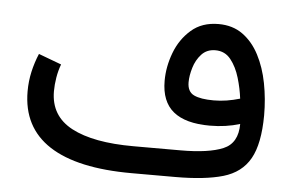

<svg xmlns="http://www.w3.org/2000/svg" viewBox="-42 -567 954 625"><g transform="rotate(5 435.0 -254.0)"><path d="M746.6 -190.4Q701.2 -176.3 648.4 -176.3Q568.8 -176.3 529.1 -208.7Q489.3 -241.2 489.3 -309.1Q489.3 -355 506.6 -400.9Q523.9 -446.8 559.1 -477.5Q594.2 -508.3 648.4 -508.3Q694.8 -508.3 727.5 -484.6Q760.3 -460.9 781.2 -420.7Q802.2 -380.4 812 -329.6Q821.8 -278.8 821.8 -225.1Q821.3 -131.8 793.9 -83.3Q766.6 -34.7 707 -17.3Q647.5 0 550.3 0H408.7Q230.5 0 139.2 -59.3Q47.9 -118.7 47.9 -236.3Q47.9 -269 54.9 -300.3Q62 -331.5 74.2 -360.4L148.9 -332.5Q141.1 -312 137.2 -288.6Q133.3 -265.1 133.3 -243.7Q133.3 -163.1 204.3 -125.5Q275.4 -87.9 406.7 -87.9H560.5Q652.3 -87.9 699.5 -107.7Q746.6 -127.4 746.6 -190.4ZM739.3 -272.5Q735.4 -305.2 725.1 -339.8Q714.8 -374.5 695.8 -398.4Q676.8 -422.4 645.5 -422.4Q617.7 -422.4 600.3 -403.6Q583 -384.8 575.2 -358.6Q567.4 -332.5 567.4 -311Q567.4 -280.3 589.1 -269.8Q610.8 -259.3 653.8 -259.3Q675.3 -259.3 696.5 -262.7Q717.8 -266.1 739.3 -272.5Z"/></g></svg>

Font: Vazir WOL-UI
Style: Regular-WOL-UI
Weight: 400
Designer: Saber Rastikerdar
Foundry: Saber Rastikerdar
Version: Version 30.1.0